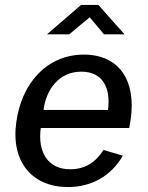

<svg xmlns="http://www.w3.org/2000/svg" viewBox="-20 -747 600 777"><path d="M401 -608H484L378 -727H308L170 -608H260L343 -677ZM145 -229H503L509 -265C531 -422 462 -526 319 -526C173 -526 68 -414 46 -253C23 -89 113 10 255 10C348 10 429 -33 477 -117L399 -140C368 -92 326 -62 264 -62C171 -62 132 -135 145 -229ZM156 -302C166 -381 216 -457 309 -457C396 -457 429 -391 417 -302Z"/></svg>

Font: United Sans Medium
Style: Italic
Weight: 500
Italic angle: -8°
Designer: Pablo Impallari, Rodrigo Fuenzalida (Modified by Dan O. Williams)
Version: Version 1.000;PS 001.000;hotconv 1.0.88;makeotf.lib2.5.64775